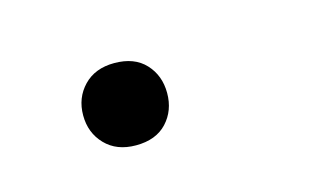

<svg xmlns="http://www.w3.org/2000/svg" viewBox="-32 -142 344 212"><g transform="rotate(-15 140.0 -36.0)"><path d="M57 -36Q57 -56 70 -69.5Q83 -83 105 -83Q128 -83 140.5 -69.5Q153 -56 153 -36Q153 -16 140.5 -2.5Q128 11 105 11Q83 11 70 -2.5Q57 -16 57 -36Z"/></g></svg>

Font: Glekhifnjqigglhiwekvrgaqftz
Style: Regular
Weight: 300
Italic angle: -8°
Designer: Carrois Corporate & Edenspiekermann
Foundry: Carrois Corporate GbR & Edenspiekermann AG
Version: Version 2.001